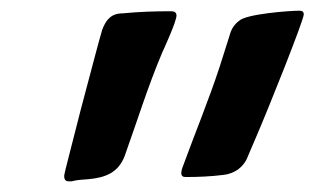

<svg xmlns="http://www.w3.org/2000/svg" viewBox="-20 -800 588 359"><path d="M319 -476C319 -471 322 -469 327 -469C351 -469 374 -470 398 -473C407 -474 416 -477 425 -483C434 -490 440 -498 444 -509L456 -537C485 -604 548 -763 548 -773C548 -778 545 -780 540 -780C522 -780 440 -774 427 -761C419 -755 413 -747 410 -736L391 -676C370 -612 345 -552 322 -489C320 -484 319 -480 319 -476ZM114 -461C125 -464 135 -464 146 -465C177 -468 201 -477 213 -508C236 -572 256 -637 283 -701C288 -712 310 -760 310 -771C310 -776 307 -779 300 -779C269 -779 240 -778 209 -775C188 -775 178 -763 171 -744C164 -721 148 -658 131 -595C115 -531 100 -476 100 -471C100 -464 103 -461 108 -461Z"/></svg>

Font: Bangerz
Style: Regular
Weight: 400
Designer: vernon adams
Foundry: Vernon Adams
Version: Version 2.10;December 28, 2023;FontCreator 13.0.0.2683 64-bi